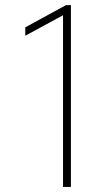

<svg xmlns="http://www.w3.org/2000/svg" viewBox="-20 -740 413 760"><path d="M229.5 0V-693.4L242.2 -686.5L80.1 -598.6V-631.8L241.2 -719.7H260.7V0Z"/></svg>

Font: Reddit Sans ExtraLight
Style: Regular
Weight: 250
Designer: Stephen Hutchings
Foundry: Reddit
Version: Version 1.014